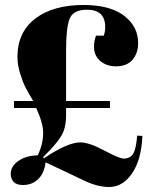

<svg xmlns="http://www.w3.org/2000/svg" viewBox="-20 -731 621 770"><path d="M36 -298V-326H113Q93 -360 82.5 -380Q72 -400 61 -435Q50 -470 50 -503Q50 -602 121.5 -656.5Q193 -711 315 -711Q421 -711 477.5 -668Q534 -625 534 -558Q534 -518 511.5 -491.5Q489 -465 445 -465Q407 -465 382 -486.5Q357 -508 357 -543Q357 -567 365 -588H396Q402 -604 402 -622Q402 -692 329 -692Q274 -692 259.5 -656.5Q245 -621 245 -530V-326H421V-298H245V-268Q245 -217 225 -184.5Q205 -152 153 -101L156 -96Q251 -160 302 -160Q337 -160 398 -127.5Q459 -95 476 -95Q502 -95 514 -114.5Q526 -134 530 -187L551 -186Q547 -90 509.5 -35.5Q472 19 418 19Q370 19 315 -8L163 -80Q157 -35 132.5 -12Q108 11 72 11Q46 11 34.5 -2Q23 -15 23 -33Q23 -64 53.5 -85.5Q84 -107 131 -108Q153 -151 153 -199Q153 -238 125 -298Z"/></svg>

Font: Abril Fatface
Style: Regular
Weight: 400
Designer: Veronika Burian, Jos Scaglione
Foundry: TypeTogether
Version: Version 1.001